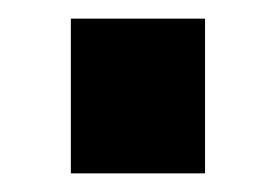

<svg xmlns="http://www.w3.org/2000/svg" viewBox="-20 -186 296 206"><path d="M56 -166H200V0H56Z"/></svg>

Font: Cairo
Style: Bold
Weight: 700
Designer: Mohamed Gaber
Foundry: Kief Type Foundry
Version: Version 2.100